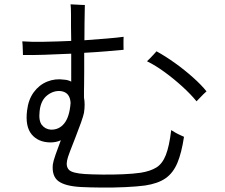

<svg xmlns="http://www.w3.org/2000/svg" viewBox="-20 -832 1040 887"><path d="M354 32Q281 28 250 5Q219 -18 224 -72Q226 -87 237 -118.5Q248 -150 261 -184Q240 -174 212 -174Q156 -175 126 -211.5Q96 -248 105 -321Q111 -372 136 -406Q161 -440 198 -455Q235 -470 276 -464Q294 -463 309 -455V-584Q245 -581 185.5 -579Q126 -577 86 -578Q86 -583 85.5 -596Q85 -609 84.5 -622.5Q84 -636 83 -641Q121 -638 182 -639Q243 -640 309 -643Q308 -675 308 -709.5Q308 -744 308 -765Q308 -781 307.5 -793Q307 -805 306 -812Q312 -812 326.5 -811Q341 -810 354.5 -809.5Q368 -809 372 -809Q372 -806 371.5 -783Q371 -760 370.5 -724Q370 -688 370 -646Q426 -650 474 -654Q522 -658 551 -662Q551 -657 550.5 -644.5Q550 -632 550.5 -619.5Q551 -607 551 -602Q520 -599 472 -595Q424 -591 369 -588Q369 -542 369 -503.5Q369 -465 368.5 -440Q368 -415 368 -411V-381Q374 -351 368 -311Q365 -296 354 -265Q343 -234 329 -198.5Q315 -163 303.5 -133Q292 -103 290 -91Q284 -62 299 -47Q314 -32 372 -28Q406 -26 453.5 -25.5Q501 -25 548.5 -27Q596 -29 630 -34Q674 -41 702 -58Q730 -75 746 -115.5Q762 -156 771 -231Q777 -227 789 -220Q801 -213 813.5 -207.5Q826 -202 830 -200Q819 -126 799.5 -79.5Q780 -33 745 -8.5Q710 16 650 25Q613 30 558.5 32.5Q504 35 449 34.5Q394 34 354 32ZM215 -233Q253 -232 277 -262Q301 -292 306 -355V-358Q303 -405 262 -411Q228 -415 198 -391.5Q168 -368 163 -318Q158 -274 173.5 -254.5Q189 -235 215 -233ZM888 -364Q861 -397 822 -432.5Q783 -468 740.5 -499Q698 -530 659 -549Q664 -553 673 -562.5Q682 -572 691 -581.5Q700 -591 703 -595Q745 -572 789.5 -540Q834 -508 872.5 -473.5Q911 -439 934 -410Q930 -407 920 -397Q910 -387 901 -377.5Q892 -368 888 -364Z"/></svg>

Font: Zen Kaku Gothic Antique
Style: Regular
Weight: 400
Designer: Yoshimichi Ohira
Foundry: Positype
Version: Version 1.001